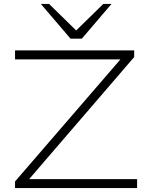

<svg xmlns="http://www.w3.org/2000/svg" viewBox="-20 -963 755 983"><path d="M57 0V-34L620 -686L623 -659H57V-705H667V-671L106 -19L102 -46H682V0ZM341 -765 189 -943H231L370 -807L509 -943H551L399 -765Z"/></svg>

Font: Nunito Sans 10pt Expanded ExtraLight
Style: Regular
Weight: 250
Width: 7
Designer: Vernon Adams
Foundry: Vernon Adams
Version: Version 3.101;gftools[0.9.27]